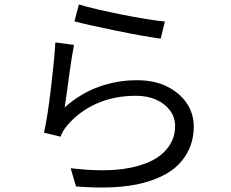

<svg xmlns="http://www.w3.org/2000/svg" viewBox="-20 -804 1040 864"><path d="M335 -784Q367 -774 418.5 -762Q470 -750 527.5 -738.5Q585 -727 637 -718.5Q689 -710 722 -707L703 -630Q667 -635 613.5 -644.5Q560 -654 502 -666Q444 -678 394 -689Q344 -700 315 -708ZM313 -602Q308 -577 302 -539Q296 -501 290.5 -460Q285 -419 280 -382Q275 -345 271 -321Q343 -384 425 -413.5Q507 -443 597 -443Q674 -443 731 -415Q788 -387 820 -340Q852 -293 852 -234Q852 -145 797 -78.5Q742 -12 625 19Q508 50 322 35L298 -47Q456 -28 560.5 -48Q665 -68 716.5 -118Q768 -168 768 -236Q768 -276 745 -307Q722 -338 682.5 -355.5Q643 -373 592 -373Q493 -373 414 -337.5Q335 -302 282 -239Q271 -226 264 -213.5Q257 -201 252 -189L178 -207Q186 -241 194 -293.5Q202 -346 209 -405Q216 -464 221.5 -519Q227 -574 229 -613Z"/></svg>

Font: Chiron Sans HK TT
Style: Regular
Weight: 400
Designer: Ryoko NISHIZUKA 西塚涼子 (kana, bopomofo & ideographs); Paul D. Hunt (Latin, Greek & Cyrillic); Sandoll Communications 산돌커뮤니
Foundry: Adobe
Version: Version 2.022;hotconv 1.0.109;makeotfexe 2.5.65596